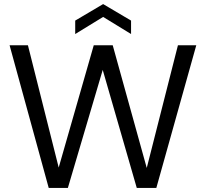

<svg xmlns="http://www.w3.org/2000/svg" viewBox="-20 -922 1009 942"><path d="M219 0 27 -700H117L268 -100L440 -700H533L700 -98L853 -700H943L747 0H651L484 -579L313 0ZM349 -755V-821L486 -902L623 -821V-755L486 -839Z"/></svg>

Font: DM Sans 11pt
Style: Regular
Weight: 400
Version: Version 4.004;gftools[0.9.30]